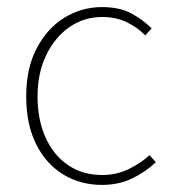

<svg xmlns="http://www.w3.org/2000/svg" viewBox="-20 -510 486 542"><path d="M268 12Q207 12 158.5 -17.5Q110 -47 82 -103Q54 -159 54 -238Q54 -318 84 -374.5Q114 -431 162.5 -460.5Q211 -490 268 -490Q318 -490 351 -472Q384 -454 408 -430L390 -410Q368 -433 337.5 -447.5Q307 -462 268 -462Q217 -462 176 -433.5Q135 -405 110.5 -354.5Q86 -304 86 -238Q86 -172 108.5 -122Q131 -72 172 -44Q213 -16 268 -16Q309 -16 343 -32.5Q377 -49 402 -72L420 -52Q390 -24 352.5 -6Q315 12 268 12Z"/></svg>

Font: Source Sans Variable
Style: Regular
Weight: 200
Designer: Paul D. Hunt
Foundry: Adobe Systems Incorporated
Version: Version 3.006;hotconv 1.0.111;makeotfexe 2.5.65597